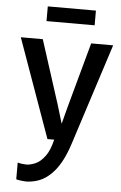

<svg xmlns="http://www.w3.org/2000/svg" viewBox="-64 -787 679 1079"><g transform="rotate(5 275.5 -247.5)"><path d="M69 240V146Q77.5 149 93.8 151Q110 153 118 153Q139 153 168 141.2Q197 129.5 223.5 93.5Q247.5 61.5 262 0H224L25 -557H149L265 -196L296 -93L323 -196L422 -557H546L361 17Q328 117.5 282.5 170.8Q237 224 183 239Q172.5 242.5 155.5 245.2Q138.5 248 127 248Q119.5 248 107 246.8Q94.5 245.5 83.2 243.8Q72 242 69 240ZM161 -660V-743H432.5V-660Z"/></g></svg>

Font: Koeln Type Sans
Style: Regular
Weight: 400
Designer: Eben Sorkin
Foundry: Eben Sorkin
Version: Version 2.001